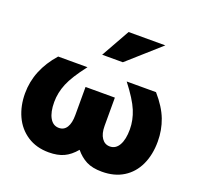

<svg xmlns="http://www.w3.org/2000/svg" viewBox="-144 -999 1207 1169"><g transform="rotate(20 459.5 -414.5)"><path d="M363 -438V-255Q363 -204 345.5 -176Q328 -148 295 -148Q257 -148 236 -185Q215 -222 215 -287Q215 -347 239.5 -406.5Q264 -466 333 -555H143Q30 -427 30 -276Q30 -195 60 -129.5Q90 -64 148.5 -25.5Q207 13 288 13Q345 13 385 -5.5Q425 -24 460 -66Q491 -28 530.5 -7.5Q570 13 632 13Q713 13 771 -23Q829 -59 859.5 -124.5Q890 -190 890 -276Q890 -350 864.5 -417Q839 -484 777 -555H587Q656 -466 680.5 -406.5Q705 -347 705 -287Q705 -222 684 -185Q663 -148 625 -148Q592 -148 572.5 -176.5Q553 -205 553 -255V-438ZM391 -657H525L733 -842H495Z"/></g></svg>

Font: Geom Black
Style: Bold
Weight: 900
Version: Version 1.102